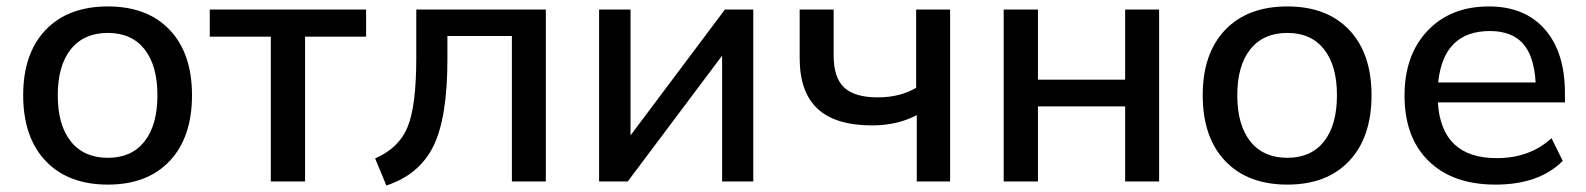

<svg xmlns="http://www.w3.org/2000/svg" viewBox="-20 -569 4972 602"><path d="M318.4 9.8Q193.4 9.8 123 -64.5Q52.7 -138.7 52.7 -270.5Q52.7 -401.4 123 -475.1Q193.4 -548.8 318.4 -548.8Q442.4 -548.8 512.2 -475.1Q582 -401.4 582 -270.5Q582 -138.7 512.2 -64.5Q442.4 9.8 318.4 9.8ZM161.1 -270.5Q161.1 -176.8 202.1 -125.5Q243.2 -74.2 318.4 -74.2Q392.6 -74.2 433.1 -125.5Q473.6 -176.8 473.6 -270.5Q473.6 -363.3 433.1 -414.6Q392.6 -465.8 318.4 -465.8Q243.2 -465.8 202.1 -414.6Q161.1 -363.3 161.1 -270.5Z M829.1 0V-454.1H637.7V-539.1H1127.9V-454.1H936.5V0Z M1156.2 -72.3Q1230.5 -104.5 1257.8 -170.4Q1285.2 -236.3 1285.2 -387.7V-539.1H1691.4V0H1585V-456.1H1382.8V-382.8Q1382.8 -200.2 1338.9 -110.8Q1294.9 -21.5 1191.4 12.7Z M1858.4 0V-539.1H1957V-144.5L2252.9 -539.1H2341.8V0H2244.1V-394.5L1948.2 0Z M2854.5 -208Q2793 -175.8 2714.8 -175.8Q2599.6 -175.8 2543.5 -228Q2487.3 -280.3 2487.3 -386.7V-539.1H2593.8V-395.5Q2593.8 -325.2 2627 -294.4Q2660.2 -263.7 2732.4 -263.7Q2801.8 -263.7 2852.5 -293.9V-539.1H2959V0H2854.5Z M3127 0V-539.1H3234.4V-319.3H3507.8V-539.1H3614.3V0H3507.8V-235.4H3234.4V0Z M4016.6 9.8Q3891.6 9.8 3821.3 -64.5Q3751 -138.7 3751 -270.5Q3751 -401.4 3821.3 -475.1Q3891.6 -548.8 4016.6 -548.8Q4140.6 -548.8 4210.4 -475.1Q4280.3 -401.4 4280.3 -270.5Q4280.3 -138.7 4210.4 -64.5Q4140.6 9.8 4016.6 9.8ZM3859.4 -270.5Q3859.4 -176.8 3900.4 -125.5Q3941.4 -74.2 4016.6 -74.2Q4090.8 -74.2 4131.3 -125.5Q4171.9 -176.8 4171.9 -270.5Q4171.9 -363.3 4131.3 -414.6Q4090.8 -465.8 4016.6 -465.8Q3941.4 -465.8 3900.4 -414.6Q3859.4 -363.3 3859.4 -270.5Z M4668.9 9.8Q4535.2 9.8 4459.5 -64Q4383.8 -137.7 4383.8 -269.5Q4383.8 -396.5 4456.1 -472.7Q4528.3 -548.8 4648.4 -548.8Q4760.7 -548.8 4823.7 -477.1Q4886.7 -405.3 4886.7 -277.3V-248H4488.3Q4499 -73.2 4672.9 -73.2Q4776.4 -73.2 4844.7 -135.7L4879.9 -64.5Q4805.7 9.8 4668.9 9.8ZM4489.3 -310.5H4794.9Q4790 -393.6 4754.9 -432.6Q4719.7 -471.7 4651.4 -471.7Q4505.9 -471.7 4489.3 -310.5Z"/></svg>

Font: Min Sans Medium
Style: Regular
Weight: 500
Designer: Jinseong-Kim, NotoSansCJK, Nunito
Foundry: Jinseong-Kim
Version: Version 1.400;Glyphs 3.1.2 (3151)